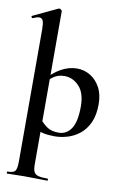

<svg xmlns="http://www.w3.org/2000/svg" viewBox="-116 -785 718 1119"><g transform="rotate(10 243.0 -225.0)"><path d="M8 275Q6 275 6 269Q6 263 8 263Q43 263 53.5 250Q64 237 64 194V-589Q64 -623 58 -638.5Q52 -654 35 -654Q22 -654 -2 -643Q-6 -642 -9 -648Q-12 -654 -9 -655L137 -724Q139 -725 142 -725Q147 -725 152.5 -720.5Q158 -716 158 -712V194Q158 222 164.5 237Q171 252 190 257.5Q209 263 247 263Q249 263 249 269Q249 275 247 275Q218 275 183 274Q148 273 110 273Q81 273 54.5 274Q28 275 8 275ZM243 13Q205 13 177.5 7Q150 1 111 -12L146 -75Q168 -48 193.5 -30Q219 -12 262 -12Q309 -12 336.5 -53Q364 -94 364 -184Q364 -264 327 -303.5Q290 -343 240 -343Q202 -343 175.5 -324Q149 -305 123 -276L112 -288Q163 -347 210 -373Q257 -399 305 -399Q347 -399 383 -377.5Q419 -356 441.5 -315Q464 -274 464 -215Q464 -151 444 -107Q424 -63 391 -36.5Q358 -10 319 1.5Q280 13 243 13Z"/></g></svg>

Font: Cormorant Infant Light
Style: Regular
Weight: 300
Designer: Christian Thalmann (Catharsis Fonts)
Foundry: Catharsis Fonts
Version: Version 4.001